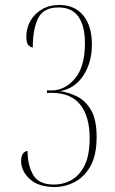

<svg xmlns="http://www.w3.org/2000/svg" viewBox="-20 -744 465 773"><path d="M202 9Q134 9 99.5 -23.5Q65 -56 65 -95Q65 -116 73 -126Q81 -136 91 -136Q91 -79 113.5 -40Q136 -1 197 -1Q236 -1 269 -20Q302 -39 321.5 -80Q341 -121 341 -188Q341 -274 303.5 -322Q266 -370 189 -370H169V-380H187Q242 -380 282 -428Q322 -476 322 -570Q322 -639 296 -676.5Q270 -714 215 -714Q155 -714 133.5 -670.5Q112 -627 112 -553Q105 -553 95.5 -561Q86 -569 86 -597Q86 -631 102.5 -660Q119 -689 149 -706.5Q179 -724 219 -724Q281 -724 315.5 -681.5Q350 -639 350 -565Q350 -493 316 -440.5Q282 -388 222 -377Q258 -372 291.5 -355Q325 -338 347 -300Q369 -262 369 -193Q369 -117 343 -73Q317 -29 278.5 -10Q240 9 202 9Z"/></svg>

Font: Noto Serif Display ExtraCondensed Thin
Style: Regular
Weight: 100
Width: 2
Designer: Monotype Design Team
Foundry: Monotype Imaging Inc.
Version: Version 2.009